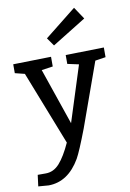

<svg xmlns="http://www.w3.org/2000/svg" viewBox="-109 -865 795 1171"><g transform="rotate(-10 288.5 -280.0)"><path d="M240 -645 435 -800 485 -725 275 -595ZM175 -460 295 -110 405 -455 335 -470V-525L572 -530V-470L507 -460L365 -64Q315 67 291 110Q216 239 95 240L31 235L40 165H90Q139 165 175.5 124Q212 83 249 2L70 -455L10 -470V-525L245 -530V-470Z"/></g></svg>

Font: Bitter
Style: Regular
Weight: 400
Designer: Sol Matas
Foundry: Sol Matas
Version: Version 1.300;PS 001.300;hotconv 1.0.70;makeotf.lib2.5.58329